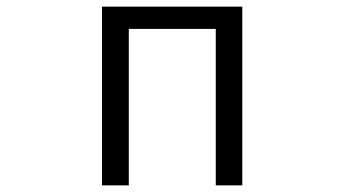

<svg xmlns="http://www.w3.org/2000/svg" viewBox="-20 -560 1040 580"><path d="M288.1 0V-540H711.9V0H631.8V-472.7H369.1V0Z"/></svg>

Font: Gen Shin Gothic Monospace Normal
Style: Regular
Weight: 350
Designer: [Source Han Sans]
Ryoko NISHIZUKA  (kana & ideographs); Paul D. Hunt (Latin, Greek & Cyrillic); Wenlong ZHANG  (bopomofo
Version: Version 1.002.20150607